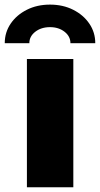

<svg xmlns="http://www.w3.org/2000/svg" viewBox="-65 -792 423 812"><path d="M48.8 0V-542.5H245.1V0ZM146.5 -772.5Q201.2 -772.5 244.4 -750.7Q287.6 -729 312.7 -692.1Q337.9 -655.3 337.9 -609.4H232.9Q232.9 -638.2 208 -657.7Q183.1 -677.2 146.5 -677.2Q109.4 -677.2 84.2 -657.7Q59.1 -638.2 59.1 -609.4H-44.9Q-44.9 -655.3 -19.8 -692.1Q5.4 -729 48.6 -750.7Q91.8 -772.5 146.5 -772.5Z"/></svg>

Font: Inter 16pt Black
Style: Regular
Weight: 900
Version: Version 4.001;git-66647c0bb